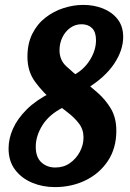

<svg xmlns="http://www.w3.org/2000/svg" viewBox="-20 -752 530 784"><path d="M320 -732Q363 -732 400 -717.5Q437 -703 460 -674Q483 -645 483 -601Q483 -547 446 -491.5Q409 -436 334 -390L282 -446Q323 -468 347.5 -507.5Q372 -547 372 -588Q372 -621 356 -637Q340 -653 313 -653Q287 -653 266.5 -638Q246 -623 234.5 -599Q223 -575 223 -547Q223 -507 250.5 -481.5Q278 -456 313 -428Q346 -402 378.5 -373.5Q411 -345 433 -308Q455 -271 455 -218Q455 -147 421 -95.5Q387 -44 330 -16Q273 12 204 12Q154 12 111 -6Q68 -24 41.5 -59Q15 -94 15 -146Q15 -186 33 -226.5Q51 -267 89 -305Q127 -343 187 -373L239 -314Q181 -285 153.5 -241Q126 -197 126 -153Q126 -110 149 -89Q172 -68 206 -68Q240 -68 265.5 -86Q291 -104 306 -132Q321 -160 321 -191Q321 -223 302.5 -247.5Q284 -272 255 -294Q226 -316 196 -340Q156 -374 124 -417Q92 -460 92 -520Q92 -574 112 -614Q132 -654 165.5 -680Q199 -706 239.5 -719Q280 -732 320 -732Z"/></svg>

Font: Rosario Light
Style: Bold Italic
Weight: 700
Italic angle: -8.05°
Version: Version 1.101; ttfautohint (v1.8.1.43-b0c9)